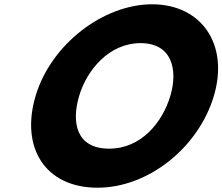

<svg xmlns="http://www.w3.org/2000/svg" viewBox="-20 -860 1037 895"><path d="M146 -413C74.2 -172 190.5 15 434.5 15C671.5 15 905.2 -172 977 -413C1048.7 -654 918.1 -840 689.1 -840C462.1 -840 217.7 -654 146 -413ZM349 -413C385.6 -536 490.2 -659 635.2 -659C781.2 -659 810.6 -536 774 -413C737.4 -290 638.7 -167 488.7 -167C334.7 -167 312.4 -290 349 -413Z"/></svg>

Font: Hussar
Style: BdOblThree
Weight: 700
Foundry: Cannot Into Space Fonts
Version: Version 2.00